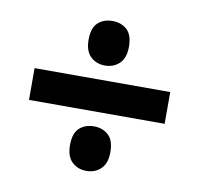

<svg xmlns="http://www.w3.org/2000/svg" viewBox="-63 -671 662 637"><g transform="rotate(10 268.0 -352.5)"><path d="M267 -455Q238 -455 218.5 -473.5Q199 -492 199 -530Q199 -570 218 -587.5Q237 -605 267 -605Q296 -605 315.5 -587.5Q335 -570 335 -530Q335 -492 315.5 -473.5Q296 -455 267 -455ZM39 -299V-406H496V-299ZM267 -100Q238 -100 218.5 -118.5Q199 -137 199 -175Q199 -215 218 -232.5Q237 -250 267 -250Q296 -250 315.5 -232.5Q335 -215 335 -175Q335 -137 315.5 -118.5Q296 -100 267 -100Z"/></g></svg>

Font: Noto Sans Ethiopic SemiCondensed
Style: Bold
Weight: 700
Width: 4
Designer: Monotype Design Team
Foundry: Monotype Imaging Inc.
Version: Version 2.102; ttfautohint (v1.8.4.7-5d5b)